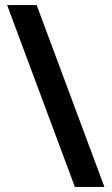

<svg xmlns="http://www.w3.org/2000/svg" viewBox="-20 -734 438 754"><path d="M124 -714 390 0H274L8 -714Z"/></svg>

Font: Noto Sans SemiBold
Style: Regular
Weight: 600
Designer: Monotype Design Team
Foundry: Monotype Imaging Inc.
Version: Version 2.007